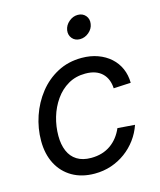

<svg xmlns="http://www.w3.org/2000/svg" viewBox="-112 -815 757 908"><g transform="rotate(-15 266.5 -361.0)"><path d="M239.7 11.7Q176.8 11.7 130.4 -15.1Q84 -42 58.8 -90.3Q33.7 -138.7 33.7 -203.1Q33.7 -264.6 53.7 -323.5Q73.7 -382.3 111.1 -429.7Q148.4 -477.1 201.2 -505.1Q253.9 -533.2 319.8 -533.2Q362.8 -533.2 398.4 -520.3Q434.1 -507.3 460 -484.1Q485.8 -460.9 499.8 -429.2Q513.7 -397.5 514.2 -359.4L429.7 -355Q428.7 -377.4 421.4 -396Q414.1 -414.6 400.4 -428.2Q386.7 -441.9 366.2 -449.5Q345.7 -457 317.4 -457Q270 -457 233.2 -435.5Q196.3 -414.1 170.7 -377.4Q145 -340.8 131.8 -296.1Q118.7 -251.5 118.7 -204.6Q118.7 -162.6 132.1 -130.9Q145.5 -99.1 173.1 -81.8Q200.7 -64.5 242.2 -64.5Q271 -64.5 295.2 -71.8Q319.3 -79.1 338.9 -93Q358.4 -106.9 373.3 -126.2Q388.2 -145.5 397.9 -168.5L482.4 -162.1Q469.7 -124.5 446.3 -92.8Q422.9 -61 391.1 -37.6Q359.4 -14.2 321 -1.2Q282.7 11.7 239.7 11.7ZM336.4 -620.6Q312.5 -620.6 298.6 -637.2Q284.7 -653.8 288.1 -677.2Q292 -701.2 311.8 -717.8Q331.5 -734.4 355 -734.4Q378.9 -734.4 393.1 -717.8Q407.2 -701.2 403.3 -677.2Q399.9 -653.8 380.1 -637.2Q360.4 -620.6 336.4 -620.6Z"/></g></svg>

Font: Inter 28pt
Style: Italic
Weight: 400
Italic angle: -9.3988°
Designer: Rasmus Andersson
Foundry: rsms
Version: Version 4.001;git-66647c0bb